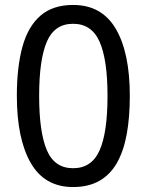

<svg xmlns="http://www.w3.org/2000/svg" viewBox="-20 -745 591 775"><path d="M275 10Q160 10 104 -87.5Q48 -185 48 -358Q48 -474 70.5 -556Q93 -638 143 -681.5Q193 -725 275 -725Q391 -725 447.5 -628.5Q504 -532 504 -358Q504 -271 491.5 -203Q479 -135 452 -87.5Q425 -40 381 -15Q337 10 275 10ZM275 -66Q350 -66 382 -138Q414 -210 414 -358Q414 -504 382 -576.5Q350 -649 275 -649Q200 -649 169 -576.5Q138 -504 138 -358Q138 -212 169 -139Q200 -66 275 -66Z"/></svg>

Font: hexbangla15
Style: Regular
Weight: 400
Designer: Jelle Bosma - Monotype Design Team
Foundry: Monotype Imaging Inc.
Version: Version 2.006